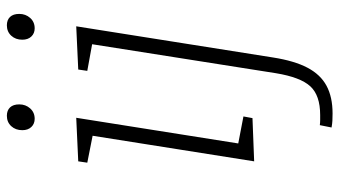

<svg xmlns="http://www.w3.org/2000/svg" viewBox="-240 -536 1012 573"><g transform="rotate(-90 266.5 -249.0)"><path d="M72 3 152 -502 169 -475 68 -495 72 -522 202 -528 122 -23 107 -48 206 -29 201 -2ZM199 -652Q184 -652 174.5 -662Q165 -672 165 -689Q165 -709 177 -722Q189 -735 208 -735Q224 -735 233 -725.5Q242 -716 242 -698Q242 -679 230 -665.5Q218 -652 199 -652ZM173 234 180 199Q188 200 195.5 200Q203 200 210 200Q269 200 296 170.5Q323 141 335 68L423 -490L430 -479L342 -495L346 -522L475 -528L382 59Q372 123 351.5 162Q331 201 297.5 219Q264 237 215 237Q203 237 193.5 236.5Q184 236 173 234ZM469 -652Q454 -652 444.5 -662Q435 -672 435 -689Q435 -709 447 -722Q459 -735 478 -735Q494 -735 503 -725.5Q512 -716 512 -698Q512 -679 500 -665.5Q488 -652 469 -652Z"/></g></svg>

Font: Bitter Thin Light
Style: Italic
Weight: 300
Italic angle: -9°
Version: Version 2.002